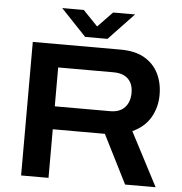

<svg xmlns="http://www.w3.org/2000/svg" viewBox="-58 -929 935 984"><g transform="rotate(5 409.5 -436.5)"><path d="M87 0V-687H539Q614 -687 662 -659Q710 -631 734 -583Q758 -535 758 -473Q758 -409 727.5 -356.5Q697 -304 635 -276L779 0H622L496 -250H228V0ZM228 -368H513Q562 -368 588 -396Q614 -424 614 -471Q614 -502 602.5 -523.5Q591 -545 568.5 -556.5Q546 -568 513 -568H228ZM222 -873H333L439 -763H378L484 -873H597L467 -736H352Z"/></g></svg>

Font: Archivo SemiExpanded SemiBold
Style: Regular
Weight: 600
Width: 6
Designer: Hector Gatti
Foundry: Omnibus-Type
Version: Version 2.001